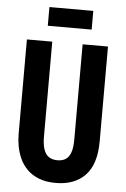

<svg xmlns="http://www.w3.org/2000/svg" viewBox="-57 -865 602 920"><g transform="rotate(5 244.0 -405.5)"><path d="M246 13Q199 13 165 -0.5Q131 -14 108.5 -36.5Q86 -59 73 -87.5Q60 -116 54.5 -146Q49 -176 49 -204V-660H171V-204Q171 -165 179.5 -141Q188 -117 204.5 -106.5Q221 -96 245 -96Q269 -96 285 -106.5Q301 -117 309 -140.5Q317 -164 317 -204V-660H439V-204Q439 -94 388 -40.5Q337 13 246 13ZM143 -734V-824H354V-734Z"/></g></svg>

Font: Bricolage Grotesque 36pt Condensed SemiBold
Style: Regular
Weight: 600
Width: 3
Designer: Mathieu Triay
Foundry: Atelier Triay
Version: Version 1.001;gftools[0.9.33.dev8+g029e19f]